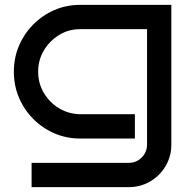

<svg xmlns="http://www.w3.org/2000/svg" viewBox="-20 -570 797 790"><path d="M685 25Q685 73 661.5 113Q638 153 598 176.5Q558 200 510 200H110V100H510Q541 100 563 78Q585 56 585 25V-450H310Q262 -450 223 -426Q184 -402 160.5 -362.5Q137 -323 137 -275Q137 -227 160.5 -187.5Q184 -148 223 -124.5Q262 -101 310 -100H535V0H310Q253 0 203.5 -21.5Q154 -43 116.5 -81Q79 -119 58 -168.5Q37 -218 37 -275Q37 -332 58 -381.5Q79 -431 116.5 -469Q154 -507 203.5 -528.5Q253 -550 310 -550H685Z"/></svg>

Font: Bruno Ace
Style: Regular
Weight: 400
Version: Version 1.100; ttfautohint (v1.8.4.7-5d5b);gftools[0.9.27]